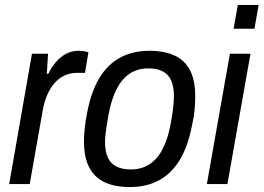

<svg xmlns="http://www.w3.org/2000/svg" viewBox="-20 -743 1064 775"><path d="M17 0 109 -526H174L169 -445H175Q187 -470 204.5 -491Q222 -512 245 -525Q268 -538 298 -538Q311 -538 321 -536Q331 -534 337 -532L323 -449H291Q264 -449 241 -438.5Q218 -428 200.5 -408Q183 -388 170.5 -359.5Q158 -331 152 -295L100 0Z M504 12Q443 12 402 -7.5Q361 -27 340 -67.5Q319 -108 319 -171Q319 -197 322 -225.5Q325 -254 331 -284Q347 -371 380.5 -427Q414 -483 465 -510.5Q516 -538 583 -538Q644 -538 685.5 -518.5Q727 -499 747.5 -458.5Q768 -418 768 -354Q768 -328 765.5 -299.5Q763 -271 756 -242Q740 -155 706.5 -99Q673 -43 622.5 -15.5Q572 12 504 12ZM508 -59Q551 -59 583.5 -80Q616 -101 637.5 -143.5Q659 -186 670 -249Q675 -277 677.5 -296Q680 -315 681 -329Q682 -343 682 -355Q682 -394 670.5 -419Q659 -444 636 -455.5Q613 -467 579 -467Q536 -467 504.5 -446.5Q473 -426 451.5 -385Q430 -344 418 -280Q413 -252 410 -232Q407 -212 405.5 -197.5Q404 -183 404 -170Q404 -131 415.5 -106.5Q427 -82 450.5 -70.5Q474 -59 508 -59Z M923 -627 940 -723H1024L1007 -627ZM815 0 908 -526H991L898 0Z"/></svg>

Font: Archivo SemiCondensed
Style: Italic
Weight: 400
Width: 4
Italic angle: -10°
Designer: Hector Gatti
Foundry: Omnibus-Type
Version: Version 2.001